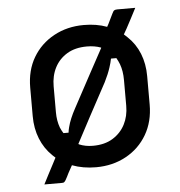

<svg xmlns="http://www.w3.org/2000/svg" viewBox="-49 -639 698 745"><g transform="rotate(-5 300.0 -266.0)"><path d="M505 -592Q495 -572 484.5 -552.5Q474 -533 464 -514Q458 -503 452 -493Q459 -487 465 -481Q496 -452 512 -412Q528 -372 528 -324V-213Q528 -147 498.5 -96.5Q469 -46 417 -17.5Q365 11 300 11Q249 11 207 -5Q199 10 191 24Q184 39 177 51Q173 57 170.5 58.5Q168 60 162 60H94Q102 44 112.5 24Q123 4 133 -15Q140 -29 146 -40Q140 -45 134 -51Q104 -80 88 -120Q72 -160 72 -208V-319Q72 -386 101.5 -436Q131 -486 183 -514.5Q235 -543 300 -543Q350 -543 390 -528Q393 -533 396 -539Q405 -558 414 -576Q419 -587 423 -589.5Q427 -592 435 -592ZM415 -404H394Q391 -388 385 -370Q377 -345 362 -315Q327 -250 292 -185Q265 -134 239 -85Q240 -84 242 -83Q266 -73 295 -73Q341 -73 372.5 -92.5Q404 -112 420.5 -144Q437 -176 437 -216V-317Q437 -352 427 -379Q422 -392 415 -404ZM305 -459Q259 -459 227.5 -440Q196 -421 179.5 -389Q163 -357 163 -316V-215Q163 -182 173 -155Q178 -143 185 -132H205Q206 -142 209 -153Q213 -169 220.5 -187Q228 -205 239 -225Q274 -290 309 -355Q335 -402 360 -449Q360 -449 359 -450Q335 -459 305 -459Z"/></g></svg>

Font: Code D OnePiece
Style: Regular
Weight: 400
Version: Version 1.085; ttfautohint (v1.8.4.7-5d5b);Nerd Fonts 3.0.2